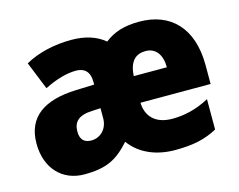

<svg xmlns="http://www.w3.org/2000/svg" viewBox="-84 -689 1026 825"><g transform="rotate(-15 429.0 -276.5)"><path d="M594 -563C526 -563 480 -548 439 -516C401 -548 351 -563 291 -563C217 -563 144 -547 85 -514L135 -390C186 -416 236 -430 276 -430C311 -430 337 -413 337 -363V-352L254 -349C117 -344 32 -292 32 -171C32 -59 101 10 197 10C296 10 344 -15 402 -80C447 -18 521 10 601 10C685 10 737 -3 789 -31V-166C730 -134 675 -123 624 -123C549 -123 511 -164 509 -225H821V-309C821 -476 731 -563 594 -563ZM587 -434C632 -434 658 -399 658 -343H511C514 -410 545 -434 587 -434ZM301 -245 337 -247V-202C337 -155 304 -123 264 -123C234 -123 215 -138 215 -175C215 -217 237 -243 301 -245Z"/></g></svg>

Font: Noto Sans Thai Looped SemiCondensed Black
Style: Regular
Weight: 900
Width: 4
Designer: Sasikarn Vongin, Ben Mitchell
Foundry: The Fontpad Ltd
Version: Version 1.001